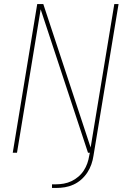

<svg xmlns="http://www.w3.org/2000/svg" viewBox="-20 -755 640 949"><path d="M257 174H237V156H257Q276 156 295.5 152.5Q315 149 333 140.5Q351 132 367 118.5Q383 105 394 88Q405 71 411.5 52.5Q418 34 421 15L424 0H415L181 -709L64 0H43L164 -735H194L428 -26L545 -735H566L442 15Q439 36 431.5 57.5Q424 79 411.5 98Q399 117 381.5 132.5Q364 148 343 157.5Q322 167 300.5 170.5Q279 174 257 174Z"/></svg>

Font: Iosevka SS04 Th Ex Obl
Style: Regular
Weight: 100
Width: 7
Italic angle: -9°
Monospace: yes
Designer: Belleve Invis
Foundry: Belleve Invis
Version: Version 19.0.0; ttfautohint (v1.8.4)